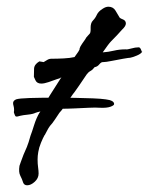

<svg xmlns="http://www.w3.org/2000/svg" viewBox="-20 -545 444 572"><path d="M61 7Q52 7 49 -1Q46 -11 40.5 -21.5Q35 -32 38 -51Q38 -51 42 -62.5Q46 -74 50 -84Q55 -95 60 -107Q65 -119 71 -141Q75 -151 81.5 -172Q88 -193 98 -210V-209Q113 -236 129.5 -262.5Q146 -289 163 -315Q158 -311 149 -309Q138 -305 125 -300.5Q112 -296 103 -296Q90 -296 85.5 -306Q81 -316 81 -316V-317Q81 -328 81.5 -340.5Q82 -353 97 -362H98Q100 -362 104.5 -361Q109 -360 110 -360Q114 -362 120 -366Q126 -370 133 -370H134Q151 -370 170 -371Q189 -372 202 -375Q208 -383 213 -390.5Q218 -398 217 -400Q218 -405 224.5 -414.5Q231 -424 234 -428Q236 -433 242.5 -439.5Q249 -446 249 -448V-449Q250 -451 250 -456V-464Q250 -469 251.5 -474.5Q253 -480 257 -484Q264 -491 268.5 -501Q273 -511 286 -519Q295 -525 303 -525Q317 -525 324 -513.5Q331 -502 335 -495Q336 -491 345.5 -487.5Q355 -484 355 -475Q355 -467 343 -456Q339 -451 329 -440.5Q319 -430 311 -422Q304 -415 286 -389Q302 -390 319 -394Q336 -398 354 -398Q359 -397 371 -400.5Q383 -404 393 -404Q397 -404 399.5 -398.5Q402 -393 403 -390Q399 -384 386.5 -379Q374 -374 368 -373Q364 -373 347 -370Q330 -367 312.5 -363.5Q295 -360 288 -360Q282 -361 276 -353.5Q270 -346 262 -345Q256 -337 249.5 -333.5Q243 -330 238 -323Q225 -304 216 -290.5Q207 -277 203 -272Q198 -266 189.5 -253.5Q181 -241 172 -228Q163 -215 157 -209Q153 -203 144 -189.5Q135 -176 129 -170Q124 -163 121.5 -158Q119 -153 113 -142V-143Q108 -134 102 -119.5Q96 -105 94 -92Q93 -87 92.5 -81Q92 -75 92 -70Q92 -57 93.5 -46.5Q95 -36 95 -28Q95 -14 83.5 -3.5Q72 7 61 7ZM404 -391Q404 -391 404 -391Q404 -391 403 -390L404 -392ZM26 -199Q25 -200 24.5 -201.5Q24 -203 22 -208Q21 -210 21.5 -212.5Q22 -215 22 -217Q22 -224 20.5 -229Q19 -234 19 -238Q19 -245 28 -249Q37 -252 68.5 -253Q100 -254 150 -254Q174 -254 203 -253.5Q232 -253 257 -252Q282 -251 295 -249Q320 -246 320 -235Q320 -231 309 -227Q298 -223 277 -224Q266 -225 245 -224Q224 -223 202 -222Q180 -221 163 -221Q146 -221 121.5 -217Q97 -213 86 -209Q78 -205 63 -203.5Q48 -202 40 -200Q37 -199 32.5 -198Q28 -197 26 -199Z"/></svg>

Font: Vujahday Script
Style: Regular
Weight: 400
Designer: Robert E. Leuschke
Foundry: Robert E. Leuschke
Version: Version 1.010; ttfautohint (v1.8.3)